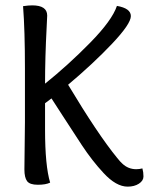

<svg xmlns="http://www.w3.org/2000/svg" viewBox="-20 -686 555 716"><path d="M71 -54 73 -231V-431Q73 -572 66 -663Q86 -666 100 -666Q156 -666 156 -628Q156 -623 154 -585Q148 -471 148 -374Q234 -443 316 -526.5Q398 -610 416 -664Q468 -655 468 -626Q468 -597 398 -523Q328 -449 234 -370Q345 -185 417 -97Q429 -82 436 -76Q458 -55 488 -55Q500 -55 511 -58Q515 -44 515 -28Q515 -12 498 -1Q481 10 456 10Q413 10 366 -41Q324 -86 285 -145Q246 -204 214 -254Q182 -304 172 -319Q155 -306 148 -301V-203Q148 -68 167 -5Q151 3 121 3Q91 3 81 -10.5Q71 -24 71 -54Z"/></svg>

Font: Overlock Mod
Style: Regular
Weight: 400
Designer: Dario Muhafara
Foundry: Dario Manuel Muhafara
Version: Version 1.001